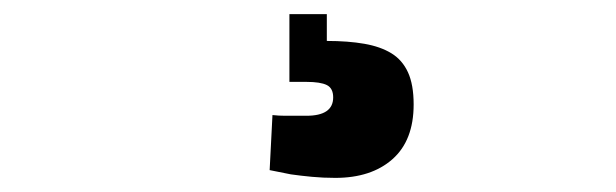

<svg xmlns="http://www.w3.org/2000/svg" viewBox="-20 -21 873 272"><path d="M566 127Q566 178 536 204.5Q506 231 455 231Q438 231 422 229.5Q406 228 392 226Q376 223 362 220L366 142Q375 143 384 143H414Q452 143 452 117Q452 104 443 99.5Q434 95 414 95H390V-1H443V37Q473 37 496 41Q519 45 534.5 54.5Q550 64 558 81.5Q566 99 566 127Z"/></svg>

Font: Panefresco 999wt
Style: Regular
Weight: 900
Version: Version 1.001